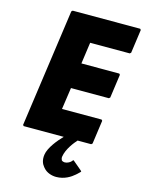

<svg xmlns="http://www.w3.org/2000/svg" viewBox="-157 -923 978 1297"><g transform="rotate(15 331.5 -275.0)"><path d="M663 -825 657 -832H185L177 -825L61 0L67 7H347C313 42 259 106 252 158C247 194 257 220 272 238L278 245C300 271 336 282 367 282C425 282 468 253 492 232L500 225C514 213 522 203 522 203L516 196L452 142L444 149C444 149 443 152 438 156C430 163 414 172 397 172C390 172 381 169 376 164C373 158 370 150 371 140C379 83 426 27 444 7H539L547 0L570 -165L564 -172H287L309 -324H574L582 -331L605 -496L599 -503H334L355 -653H632L640 -660Z"/></g></svg>

Font: Hussar Woodtype
Style: BlkObl
Weight: 900
Foundry: Cannot Into Space Fonts
Version: Version 1.07